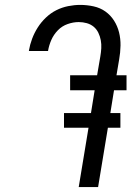

<svg xmlns="http://www.w3.org/2000/svg" viewBox="-20 -763 540 783"><path d="M301 0 341 -242H241V-302H351L366 -395H266V-456H376L389 -532Q392 -549 393 -566Q394 -583 391 -599Q388 -615 381 -629.5Q374 -644 362 -654Q350 -664 334 -668.5Q318 -673 301 -673Q279 -673 256 -665Q233 -657 216 -639.5Q199 -622 189.5 -600.5Q180 -579 176 -556V-555H98V-557Q102 -581 111 -605Q120 -629 134 -651Q148 -673 167.5 -691.5Q187 -710 210 -721.5Q233 -733 258 -738Q283 -743 307 -743Q335 -743 362 -737Q389 -731 410 -716Q431 -701 445 -679Q459 -657 465.5 -631Q472 -605 471.5 -577Q471 -549 466 -521L455 -456H496V-395H445L430 -302H471V-242H420L380 0Z"/></svg>

Font: Iosevka Oblique
Style: Regular
Weight: 400
Italic angle: -9°
Monospace: yes
Designer: Belleve Invis
Foundry: Belleve Invis
Version: Version 32.5.0; ttfautohint (v1.8.4)